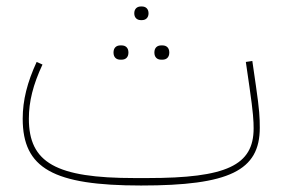

<svg xmlns="http://www.w3.org/2000/svg" viewBox="-20 -560 866 592"><path d="M477 -376H481C493 -376 502 -383 502 -398C502 -413 493 -420 481 -420H477C465 -420 456 -413 456 -398C456 -383 465 -376 477 -376ZM351 -376H355C367 -376 376 -383 376 -398C376 -413 367 -420 355 -420H351C339 -420 330 -413 330 -398C330 -383 339 -376 351 -376ZM414 -498H418C429 -498 438 -505 438 -519C438 -533 429 -540 418 -540H414C403 -540 394 -533 394 -519C394 -505 403 -498 414 -498ZM415 12C687 12 781 -34 781 -166C781 -196 780 -221 769 -296L758 -372L738 -369L749 -293C761 -211 762 -186 762 -164C762 -50 678 -11 435 -11H395C153 -11 69 -58 69 -194C69 -247 82 -299 111 -361L93 -369C64 -306 50 -251 50 -194C50 -41 144 12 415 12Z"/></svg>

Font: IBM Plex Arabic Thin
Style: Regular
Weight: 100
Designer: Mike Abbink, Paul van der Laan, Pieter van Rosmalen, Wael Morcos, Khajak Apelian
Foundry: Bold Monday
Version: Version 1.0